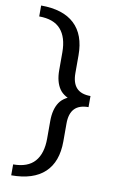

<svg xmlns="http://www.w3.org/2000/svg" viewBox="-101 -764 626 1039"><g transform="rotate(10 212.0 -244.5)"><path d="M38 222V162Q118 162 156.5 118.5Q195 75 195 -8V-104Q195 -168 221 -207Q247 -246 315 -261V-228Q247 -243 221 -281.5Q195 -320 195 -383V-481Q195 -564 156.5 -607.5Q118 -651 38 -651V-711Q159 -711 221.5 -652.5Q284 -594 284 -481V-383Q284 -329 309 -302Q334 -275 386 -275V-214Q334 -214 309 -187Q284 -160 284 -106V-8Q284 105 221.5 163.5Q159 222 38 222Z"/></g></svg>

Font: Ysabeau Office SemiBold
Style: Regular
Weight: 600
Designer: Christian Thalmann (Catharsis Fonts)
Version: Version 2.001;gftools[0.9.30]; featfreeze: tnum,lnum,ss02